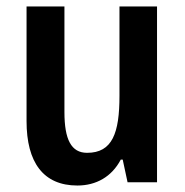

<svg xmlns="http://www.w3.org/2000/svg" viewBox="-20 -563 570 593"><path d="M465 -543H349V-267C349 -152 327 -91 249 -91C200 -91 179 -132 179 -217V-543H62V-189C62 -61 114 10 219 10C277 10 325 -17 353 -70H359L374 0H465Z"/></svg>

Font: Noto Sans Ethiopic Cond SemBd
Style: Regular
Weight: 600
Width: 3
Designer: Monotype Design Team
Foundry: Monotype Imaging Inc.
Version: Version 2.102